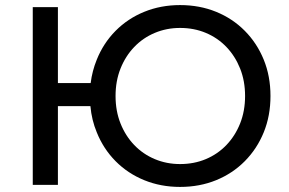

<svg xmlns="http://www.w3.org/2000/svg" viewBox="-20 -728 1139 756"><path d="M109 0V-700H208V-401H337Q343 -449 361 -493Q387 -558 435 -606.5Q483 -655 548 -681.5Q613 -708 689 -708Q766 -708 831 -681.5Q896 -655 944 -606.5Q992 -558 1018.5 -493Q1045 -428 1045 -350Q1045 -272 1018.5 -207Q992 -142 944 -93.5Q896 -45 831 -18.5Q766 8 689 8Q613 8 548 -18.5Q483 -45 435 -93.5Q387 -142 361 -207Q341 -255 336 -310H208V0ZM689 -82Q744 -82 790.5 -101.5Q837 -121 871.5 -157Q906 -193 925.5 -242Q945 -291 945 -350Q945 -409 925.5 -458Q906 -507 871.5 -543Q837 -579 790.5 -598.5Q744 -618 689 -618Q636 -618 589.5 -598.5Q543 -579 508.5 -543Q474 -507 454.5 -458Q435 -409 435 -350Q435 -291 454.5 -242Q474 -193 508.5 -157Q543 -121 589.5 -101.5Q636 -82 689 -82Z"/></svg>

Font: Montserrat Z Med
Style: Regular
Weight: 500
Designer: Julieta Ulanovsky
Foundry: Julieta Ulanovsky
Version: Version 8.000